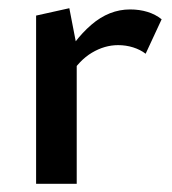

<svg xmlns="http://www.w3.org/2000/svg" viewBox="-20 -448 419 468"><path d="M68 0V-410L149 -428L167 -335V0ZM150 -263 127 -288Q159 -350 202.5 -387.5Q246 -425 297 -425Q320 -425 339.5 -419Q359 -413 374 -401L335 -317Q322 -327 304.5 -332.5Q287 -338 268 -338Q235 -338 204 -319.5Q173 -301 150 -263Z"/></svg>

Font: Ysabeau SemiBold
Style: Regular
Weight: 600
Designer: Christian Thalmann (Catharsis Fonts)
Version: Version 2.000;gftools[0.9.27.dev2+g8671c4b]